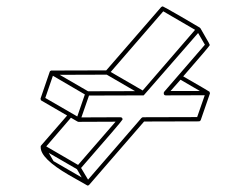

<svg xmlns="http://www.w3.org/2000/svg" viewBox="-20 -675 772 592"><path d="M250.5 -103H249.5L191.9 -135.7Q105.5 -186 105.5 -220.7V-224.1L106.4 -226.1H106.9V-226.6L187 -318.8L107.9 -364.7Q105 -366.2 105 -371.1L133.3 -453.6L134.3 -455.6Q134.8 -455.6 135.3 -456.1Q135.7 -456.5 136.7 -457Q137.2 -457 137.2 -457.5L307.6 -458L476.6 -652.8Q479.5 -655.3 481.9 -655.3Q483.4 -655.3 539.6 -623L595.2 -590.3Q595.7 -590.3 595.7 -589.8H596.2L597.2 -588.4H597.7Q597.7 -587.9 612.3 -563Q627 -538.1 627 -536.1Q627 -533.7 544.9 -439.5Q624 -394 626 -392.1L627.4 -387.2L599.1 -305.2Q597.2 -300.8 592.8 -300.8L424.3 -300.3L254.9 -105Q254.4 -104.5 254.2 -104.5Q253.9 -104.5 253.2 -103.8Q252.4 -103 250.5 -103ZM596.2 -394.5 536.6 -429.2 505.9 -394.5ZM419.9 -396 581.5 -583 483.4 -640.1 321.3 -453.1ZM251.5 -393.6 396.5 -394 309.1 -444.8 164.1 -444.3ZM218.3 -315.9 241.7 -383.8 143.1 -441.4 119.6 -373ZM220.7 -166.5 336.4 -299.8 221.7 -299.3 218.8 -300.3 198.7 -312 122.6 -223.6ZM231.9 -127.9 217.3 -153.3 130.4 -203.6 145 -178.2ZM251.5 -121.1 416 -311Q418 -313.5 421.4 -313.5L587.9 -314L611.3 -381.3L491.2 -380.9Q484.9 -380.9 484.9 -387.7Q484.9 -390.1 486.3 -392.1L611.8 -537.1L590.8 -573.2Q424.8 -382.3 423.8 -381.8V-381.3L421.4 -380.9L254.4 -380.4L231 -313L350.6 -313.5Q357.9 -313.5 357.9 -306.6Q357.9 -303.7 230 -157.2Z"/></svg>

Font: 3D Isometric
Style: Regular
Weight: 400
Designer: GGBotNet
Version: 1.10